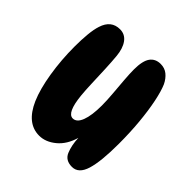

<svg xmlns="http://www.w3.org/2000/svg" viewBox="-169 -741 865 865"><g transform="rotate(45 263.5 -309.0)"><path d="M413 -6Q371 -6 357 -39.5Q343 -73 341 -119Q325 -63 287.5 -32Q250 -1 209 -1Q130 -1 87 -99Q64 -152 51 -232.5Q38 -313 38 -398Q38 -441 41.5 -477.5Q45 -514 53 -538Q72 -598 128 -598Q160 -598 179 -572Q198 -546 202 -501Q205 -469 207 -424.5Q209 -380 210.5 -336Q212 -292 215 -262Q225 -163 261 -163Q286 -163 299.5 -198.5Q313 -234 313 -297Q313 -329 309.5 -370Q306 -411 303 -449.5Q300 -488 300 -514Q300 -569 317.5 -593Q335 -617 368 -617Q394 -617 412.5 -602Q431 -587 443 -562Q456 -532 466.5 -481Q477 -430 483 -365.5Q489 -301 489 -229Q489 -117 472 -61.5Q455 -6 413 -6Z"/></g></svg>

Font: DynaPuff Condensed Medium
Style: Regular
Weight: 500
Width: 3
Designer: Toshi Omagari, Jennifer Daniel
Foundry: Google Fonts
Version: Version 2.000; ttfautohint (v1.8.4.7-5d5b)